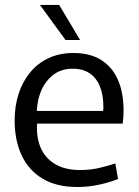

<svg xmlns="http://www.w3.org/2000/svg" viewBox="-20 -745 560 776"><path d="M292.7 10.8Q207.6 10.8 151.2 -23.5Q94.8 -57.8 67 -118.3Q39.2 -178.8 39.2 -258.1Q39.2 -316 55 -365.2Q70.8 -414.4 101.4 -451.8Q131.9 -489.3 176.1 -510Q220.3 -530.8 277.2 -530.8Q335.6 -530.8 376.6 -509.5Q417.7 -488.2 442 -449.7Q466.4 -411.2 474.9 -359.1Q483.4 -307.1 476.1 -245.5H88.8L133.9 -279.1Q122.8 -213.9 138.3 -164.3Q153.8 -114.6 195.6 -86.2Q237.4 -57.8 304.2 -57.8Q347.2 -57.8 384.8 -67.1Q422.4 -76.3 446.1 -84.5L457.1 -21.6Q427.2 -8.9 383 0.9Q338.7 10.8 292.7 10.8ZM89.8 -296.6H396.8Q397.8 -301.8 397.8 -306.1Q397.8 -310.4 397.8 -312.8Q397.8 -360.4 384.2 -394.8Q370.5 -429.2 343.1 -448.2Q315.8 -467.3 273.7 -467.3Q224.7 -467.3 191.3 -439.4Q157.9 -411.6 142.1 -366.9Q126.3 -322.2 129.2 -271.9ZM244.8 -583.4 141.4 -725.1H219.1L303.7 -583.4Z"/></svg>

Font: Murecho Thin
Style: Regular
Weight: 100
Designer: Neil Summerour
Foundry: Positype
Version: Version 1.010